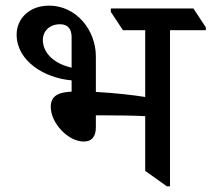

<svg xmlns="http://www.w3.org/2000/svg" viewBox="-20 -654 750 681"><path d="M277 -152C305 -152 320 -169 320 -202V-245C326 -245 331 -245 337 -245C398 -245 459 -244 495 -242V-48L572 7H583V-547H710V-557L666 -624H373V-612L416 -547H495V-310C458 -316 392 -324 320 -328V-454C320 -547 251 -634 154 -634C84 -634 39 -588 39 -531C39 -439 136 -377 234 -369V-329C192 -327 160 -317 160 -275C160 -218 221 -152 277 -152ZM132 -512C132 -545 157 -568 193 -568C221 -568 234 -551 234 -522V-414C161 -431 132 -474 132 -512Z"/></svg>

Font: Noto Serif Devanagari Medium
Style: Regular
Weight: 500
Designer: Universal Thirst, Indian Type Foundry and the Monotype Design Team
Foundry: Monotype Imaging Inc.
Version: Version 2.004